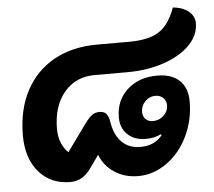

<svg xmlns="http://www.w3.org/2000/svg" viewBox="-48 -678 825 739"><g transform="rotate(-5 364.5 -308.5)"><path d="M28 -185Q28 -284 66.5 -357Q105 -430 176 -469.5Q247 -509 343 -509H466Q543 -509 583 -535Q623 -561 646 -626Q685 -622 707 -603.5Q729 -585 729 -558Q729 -512 692.5 -474.5Q656 -437 592 -415Q528 -393 450 -393H323Q250 -393 205.5 -340Q161 -287 161 -199Q161 -141 197 -106L272 -210Q289 -233 301 -241.5Q313 -250 330 -250Q347 -250 356 -239.5Q365 -229 368 -207Q376 -157 403.5 -129.5Q431 -102 475 -102Q530 -102 560 -140L557 -144Q533 -131 499 -131Q455 -131 428.5 -156Q402 -181 402 -222Q402 -288 447 -329Q492 -370 563 -370Q618 -370 648.5 -341.5Q679 -313 679 -260Q679 -188 649 -126Q619 -64 567.5 -27.5Q516 9 457 9Q406 9 366.5 -16.5Q327 -42 310 -86L273 -34Q242 9 195 9Q119 9 73.5 -44Q28 -97 28 -185ZM591 -253Q591 -270 579.5 -281.5Q568 -293 549 -293Q526 -293 509.5 -276Q493 -259 493 -236Q493 -218 503.5 -207.5Q514 -197 532 -197Q556 -197 573.5 -213.5Q591 -230 591 -253Z"/></g></svg>

Font: K2D ExtraBold
Style: Italic
Weight: 800
Italic angle: -10°
Designer: Katatrad Aksorn Co.,Ltd.
Foundry: Cadson Demak Co.,Ltd.
Version: Version 1.000; ttfautohint (v1.6)